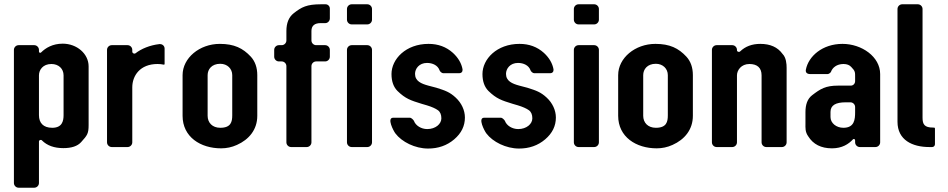

<svg xmlns="http://www.w3.org/2000/svg" viewBox="-20 -687 4427 897"><path d="M162 -446V-454C162 -466 152 -476 140 -476H67C55 -476 45 -466 45 -454V168C45 180 55 190 67 190H140C152 190 162 180 162 168V-26C162 -33 172 -36 176 -31C200 -7 233 5 276 5C314 5 342 -4 359 -23C388 -55 394 -63 394 -103V-377C394 -436 339 -483 273 -483C226 -483 193 -463 172 -442C168 -438 162 -441 162 -446ZM220 -388C254 -388 277 -366 277 -335V-149C277 -121 270 -90 224 -90C182 -90 162 -113 162 -149V-335C162 -361 181 -388 220 -388Z M749 -389V-460C749 -473 738 -482 725 -481C680 -476 640 -459 613 -438C607 -434 598 -438 598 -446V-454C598 -466 588 -476 576 -476H502C490 -476 480 -466 480 -454V-22C480 -10 490 0 502 0H576C588 0 598 -10 598 -22V-279C598 -333 634 -388 716 -388C725 -388 736 -387 745 -385C747 -384 749 -386 749 -389Z M1013 6C1038 6 1063 1 1087 -10C1143 -35 1182 -81 1182 -146V-336C1182 -371 1172 -400 1152 -422C1115 -462 1074 -482 1007 -482C912 -482 833 -416 833 -336V-146C833 -47 917 6 1013 6ZM1009 -389C1042 -389 1065 -366 1065 -336V-148C1065 -118 1059 -90 1009 -90C972 -90 950 -114 950 -146V-336C950 -363 969 -389 1009 -389Z M1340 0H1413C1425 0 1435 -10 1435 -22V-378C1435 -390 1445 -400 1457 -400H1499C1511 -400 1521 -410 1521 -422V-454C1521 -466 1511 -476 1499 -476H1457C1445 -476 1435 -486 1435 -498V-542C1435 -567 1450 -579 1478 -579H1500C1511 -579 1521 -589 1521 -601V-647C1521 -658 1512 -667 1501 -667H1480C1413 -667 1389 -654 1352 -625C1329 -607 1318 -579 1318 -542V-498C1318 -486 1308 -476 1296 -476H1283C1271 -476 1261 -466 1261 -454V-422C1261 -410 1271 -400 1283 -400H1296C1308 -400 1318 -390 1318 -378V-22C1318 -10 1328 0 1340 0Z M1623 0H1696C1708 0 1718 -10 1718 -22V-454C1718 -466 1708 -476 1696 -476H1623C1611 -476 1601 -466 1601 -454V-22C1601 -10 1611 0 1623 0ZM1623 -573H1696C1708 -573 1718 -583 1718 -595V-645C1718 -657 1708 -667 1696 -667H1623C1611 -667 1601 -657 1601 -645V-595C1601 -583 1611 -573 1623 -573Z M1976 -84C1948 -84 1922 -100 1914 -122C1912 -127 1901 -137 1896 -137H1817C1786 -137 1818 -76 1827 -64C1857 -24 1919 7 1980 7C2027 7 2068 -7 2102 -36C2136 -65 2152 -99 2152 -138C2152 -172 2136 -206 2109 -231C2081 -257 2060 -264 2019 -277L1981 -287C1948 -296 1919 -308 1919 -342C1919 -366 1938 -393 1975 -393C2002 -393 2025 -381 2033 -360C2034 -354 2044 -345 2050 -345H2125C2136 -345 2142 -352 2141 -363C2136 -391 2121 -417 2096 -440C2065 -468 2027 -482 1982 -482C1876 -482 1809 -411 1809 -341C1809 -306 1819 -280 1837 -262C1874 -226 1898 -218 1950 -202L1974 -195C1997 -188 2015 -180 2026 -172C2037 -164 2042 -151 2042 -134C2042 -108 2015 -84 1976 -84Z M2401 -84C2373 -84 2347 -100 2339 -122C2337 -127 2326 -137 2321 -137H2242C2211 -137 2243 -76 2252 -64C2282 -24 2344 7 2405 7C2452 7 2493 -7 2527 -36C2561 -65 2577 -99 2577 -138C2577 -172 2561 -206 2534 -231C2506 -257 2485 -264 2444 -277L2406 -287C2373 -296 2344 -308 2344 -342C2344 -366 2363 -393 2400 -393C2427 -393 2450 -381 2458 -360C2459 -354 2469 -345 2475 -345H2550C2561 -345 2567 -352 2566 -363C2561 -391 2546 -417 2521 -440C2490 -468 2452 -482 2407 -482C2301 -482 2234 -411 2234 -341C2234 -306 2244 -280 2262 -262C2299 -226 2323 -218 2375 -202L2399 -195C2422 -188 2440 -180 2451 -172C2462 -164 2467 -151 2467 -134C2467 -108 2440 -84 2401 -84Z M2683 0H2756C2768 0 2778 -10 2778 -22V-454C2778 -466 2768 -476 2756 -476H2683C2671 -476 2661 -466 2661 -454V-22C2661 -10 2671 0 2683 0ZM2683 -573H2756C2768 -573 2778 -583 2778 -595V-645C2778 -657 2768 -667 2756 -667H2683C2671 -667 2661 -657 2661 -645V-595C2661 -583 2671 -573 2683 -573Z M3048 6C3073 6 3098 1 3122 -10C3178 -35 3217 -81 3217 -146V-336C3217 -371 3207 -400 3187 -422C3150 -462 3109 -482 3042 -482C2947 -482 2868 -416 2868 -336V-146C2868 -47 2952 6 3048 6ZM3044 -389C3077 -389 3100 -366 3100 -336V-148C3100 -118 3094 -90 3044 -90C3007 -90 2985 -114 2985 -146V-336C2985 -363 3004 -389 3044 -389Z M3636 -435C3613 -467 3578 -482 3532 -482C3493 -482 3462 -470 3438 -447C3433 -442 3423 -445 3423 -452V-454C3423 -466 3413 -476 3401 -476H3328C3316 -476 3306 -466 3306 -454V-22C3306 -10 3316 0 3328 0H3401C3413 0 3423 -10 3423 -22V-335C3423 -359 3443 -388 3481 -388C3518 -388 3538 -370 3538 -335V-22C3538 -10 3548 0 3560 0H3633C3645 0 3655 -10 3655 -22V-370C3655 -388 3653 -418 3636 -435Z M3975 -31V-22C3975 -10 3985 0 3997 0H4070C4082 0 4092 -10 4092 -22V-341C4092 -422 4006 -482 3916 -482C3822 -482 3757 -424 3745 -362C3742 -348 3751 -341 3765 -341H3847C3852 -341 3860 -347 3862 -351C3869 -371 3889 -388 3921 -388C3937 -388 3949 -383 3957 -374C3976 -355 3975 -348 3975 -328V-308C3975 -296 3966 -287 3955 -287H3896C3837 -287 3813 -272 3774 -242C3752 -225 3743 -198 3743 -163V-109C3743 -90 3741 -71 3756 -50C3779 -13 3816 6 3867 6C3914 6 3945 -14 3965 -36C3969 -40 3975 -37 3975 -31ZM3931 -209H3953C3965 -209 3975 -199 3975 -187V-163C3975 -129 3972 -90 3920 -90C3887 -90 3860 -112 3860 -140V-164C3860 -195 3884 -209 3931 -209Z M4322 0H4335C4342 0 4348 -6 4348 -13V-87C4348 -89 4346 -91 4344 -91H4339C4299 -91 4290 -106 4290 -137V-645C4290 -657 4280 -667 4268 -667H4195C4183 -667 4173 -657 4173 -645V-118C4173 -33 4242 0 4322 0Z"/></svg>

Font: DIN Rundschrift
Style: Breit
Weight: 400
Width: 7
Version: Version 1.027